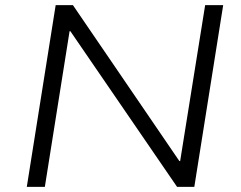

<svg xmlns="http://www.w3.org/2000/svg" viewBox="-20 -725 936 745"><path d="M84 0 196 -705H263L676 -100H679L776 -705H846L734 0H667L253 -604H250L154 0Z"/></svg>

Font: Nunito Sans 7pt SemiExpanded Light
Style: Italic
Weight: 300
Width: 6
Italic angle: -9°
Designer: Vernon Adams
Foundry: Vernon Adams
Version: Version 3.101;gftools[0.9.27]